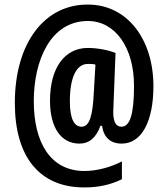

<svg xmlns="http://www.w3.org/2000/svg" viewBox="-20 -738 735 841"><path d="M652 -361C652 -564 539 -718 365 -718C175 -719 45 -550 45 -287C45 -51 153 83 349 83C413 83 465 71 514 47V-31C466 -6 405 11 350 11C200 11 128 -115 128 -295C128 -473 201 -646 365 -646C484 -646 567 -531 567 -362C567 -234 548 -183 512 -183C490 -183 476 -201 476 -247C476 -257 477 -279 478 -299L486 -506C451 -520 403 -528 365 -528C264 -528 199 -442 199 -297C199 -178 248 -109 328 -109C371 -109 401 -135 420 -187H427C434 -137 463 -109 513 -109C600 -109 652 -205 652 -361ZM286 -294C286 -398 314 -458 365 -458C378 -458 389 -458 398 -455L391 -334C386 -229 372 -183 337 -183C305 -183 286 -218 286 -294Z"/></svg>

Font: Noto Sans Sinhala UI ExtraCondensed SemiBold
Style: Regular
Weight: 600
Width: 2
Designer: Jelle Bosma - Monotype Design Team
Foundry: Monotype Imaging Inc.
Version: Version 2.006